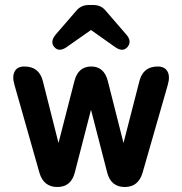

<svg xmlns="http://www.w3.org/2000/svg" viewBox="-20 -748 728 768"><path d="M209 0Q155 0 138 -56L38 -408Q28 -442 38.5 -462Q49 -482 77 -482H78Q136 -482 151 -425L214 -176L278 -425Q293 -482 345 -482Q396 -482 411 -425L474 -176L538 -425Q553 -482 611 -482Q639 -482 650 -462Q661 -442 651 -408L550 -56Q533 0 479 0Q424 0 409 -57L344 -309L279 -57Q264 0 209 0ZM286 -706Q305 -728 335 -728H353Q384 -728 402 -706L485 -610Q509 -583 490 -560Q471 -538 440 -560L344 -628L247 -560Q216 -538 197 -560Q179 -581 203 -610Z"/></svg>

Font: Zen Maru Gothic Black
Style: Regular
Weight: 900
Designer: Yoshimichi Ohira
Foundry: Positype
Version: Version 1.001